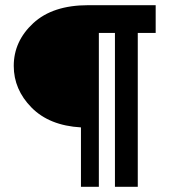

<svg xmlns="http://www.w3.org/2000/svg" viewBox="-20 -720 665 740"><path d="M580 -593H511V0H423V-593H361V0H292V-229Q170 -236 101.5 -305.5Q33 -375 33 -466Q33 -561 108 -630.5Q183 -700 320 -700H580Z"/></svg>

Font: Cabin
Style: Bold
Weight: 700
Designer: Pablo Impallari
Foundry: Pablo Impallari. www.impallari.com Igino Marini. www.ikern.com
Version: Version 1.005